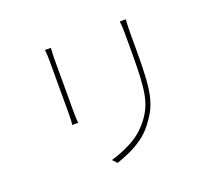

<svg xmlns="http://www.w3.org/2000/svg" viewBox="-127 -915 1253 1114"><g transform="rotate(-20 500.0 -357.5)"><path d="M749 -741Q748 -725 747 -706.5Q746 -688 746 -668Q746 -654 746 -629Q746 -604 746 -579.5Q746 -555 746 -542Q746 -443 741.5 -376.5Q737 -310 726 -266Q715 -222 697 -188.5Q679 -155 653 -122Q622 -81 581.5 -52.5Q541 -24 499 -5.5Q457 13 420 26L394 -1Q457 -19 520.5 -52Q584 -85 631 -142Q659 -176 676 -211.5Q693 -247 701.5 -292Q710 -337 713 -397.5Q716 -458 716 -541Q716 -555 716 -580Q716 -605 716 -630Q716 -655 716 -668Q716 -688 715 -706.5Q714 -725 712 -741ZM284 -734Q283 -723 282 -701Q281 -679 281 -667Q281 -663 281 -639.5Q281 -616 281 -581Q281 -546 281 -506.5Q281 -467 281 -431Q281 -395 281 -369.5Q281 -344 281 -337Q281 -318 282 -299.5Q283 -281 284 -271H247Q249 -281 250 -298.5Q251 -316 251 -337Q251 -344 251 -369.5Q251 -395 251 -431Q251 -467 251 -506.5Q251 -546 251 -581Q251 -616 251 -639.5Q251 -663 251 -667Q251 -680 250 -701.5Q249 -723 247 -734Z"/></g></svg>

Font: Noto Sans JP Thin Thin
Style: Regular
Weight: 250
Version: Version 2.004-H2;hotconv 1.0.118;makeotfexe 2.5.65603